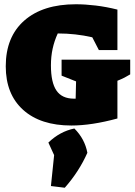

<svg xmlns="http://www.w3.org/2000/svg" viewBox="-20 -577 632 901"><path d="M315 12Q170 12 88.5 -61.5Q7 -135 7 -266Q7 -404 94 -480.5Q181 -557 336 -557Q380 -557 429.5 -551Q479 -545 531 -532V-342H444L413 -402Q374 -411 333.5 -415.5Q293 -420 252 -420H251Q235 -385 227 -348.5Q219 -312 219 -270Q219 -190 245 -152Q271 -114 327 -114Q331 -114 335 -114L337 -195L269 -222V-297H591V-228Q578 -220 564.5 -213Q551 -206 531 -198V-21Q410 12 315 12ZM219 296 234 151 207 92Q261 40 329 26Q378 75 390 140Q351 228 284 304Z"/></svg>

Font: Piazzolla SC Black
Style: Regular
Weight: 900
Designer: Juan Pablo del Peral
Foundry: Huerta Tipografica
Version: Version 1.330